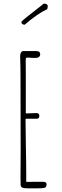

<svg xmlns="http://www.w3.org/2000/svg" viewBox="-20 -1035 343 1061"><path d="M116.2 -898.4Q189.9 -961.4 241.2 -984.4L244.1 -999.5Q244.1 -1015.1 222.2 -1015.1Q218.8 -1011.7 185.1 -985.8Q147.5 -957 125.5 -939Q98.1 -917 98.1 -913.1Q98.1 -906.2 103.3 -902.3Q108.4 -898.4 116.2 -898.4ZM136.7 5.9H179.2Q217.8 5.9 228 2Q237.3 -1.5 237.3 -17.1Q237.3 -30.3 218.8 -30.3H210H167.5L125 -29.8V-66.9Q125 -133.8 123 -225.6Q121.1 -316.9 121.1 -374Q121.1 -378.9 125 -378.9H182.1Q190.4 -378.9 193.8 -382.6Q197.3 -386.2 197.3 -395.5Q197.3 -410.2 180.7 -410.2Q160.2 -410.2 126.5 -408.2H125.5H124.5Q122.6 -408.2 122.6 -410.2V-535.2V-620.1Q122.1 -657.7 122.1 -705.1Q122.1 -712.4 124.3 -714.6Q126.5 -716.8 133.8 -716.8L149.9 -715.8L166 -714.8Q178.2 -714.8 182.6 -715.3Q189.5 -715.8 195.8 -720.9Q202.1 -726.1 202.1 -733.9Q202.1 -747.6 191.9 -751Q187 -752.4 182.4 -752.7Q177.7 -752.9 171.4 -752.9H109.4Q101.1 -752.9 96.2 -745.1Q91.3 -737.3 91.3 -725.1Q93.3 -662.6 93.3 -613.8L94.2 -201.2L93.3 -55.2V-53.2Q93.3 -43 93.8 -34.7V-16.1Q93.8 -2.4 103.5 1.7Q113.3 5.9 136.7 5.9Z"/></svg>

Font: Amatica SC
Style: Regular
Weight: 400
Designer: Vernon Adams, Ben Nathan
Foundry: newtypography
Version: Version 2.001